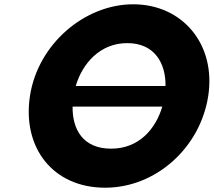

<svg xmlns="http://www.w3.org/2000/svg" viewBox="-20 -860 996 895"><path d="M119.7 -413C82.8 -172 226.2 15 470.2 15C707.2 15 913.8 -172 950.7 -413C987.6 -654 830 -840 601 -840C374 -840 156.6 -654 119.7 -413ZM318.4 -363H736.5C705.6 -258.7 627.6 -167 498.1 -167C365.1 -167 316.9 -258.7 318.4 -363ZM751.6 -459H333C364.2 -564.9 446.5 -659 573.3 -659C701 -659 753.1 -564.9 751.6 -459Z"/></svg>

Font: Sztylet
Style: BdObl
Weight: 700
Foundry: Cannot Into Space Fonts, PlusOne Fonts
Version: Version 0.12